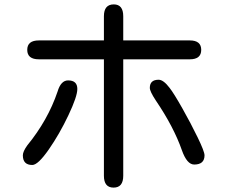

<svg xmlns="http://www.w3.org/2000/svg" viewBox="-20 -786 1040 874"><path d="M104 -559Q104 -602 157 -602H453V-712Q453 -766 498 -766Q541 -766 541 -712V-602H844Q896 -602 896 -559Q896 -516 844 -516H541V14Q541 68 497 68Q453 68 453 14V-516H157Q104 -516 104 -559ZM104 -124Q198 -239 242 -369Q257 -420 290 -420Q332 -420 332 -381Q332 -347 291.5 -261.5Q251 -176 202 -105.5Q153 -35 127 -35Q84 -35 84 -79Q84 -96 104 -124ZM702 -423Q724 -423 752 -386Q771 -362 810 -293Q849 -224 880 -160Q911 -96 911 -79Q911 -37 864 -37Q831 -37 808 -102Q771 -208 689 -329Q662 -370 662 -386Q662 -423 702 -423Z"/></svg>

Font: 寒蝉全圆体
Style: Regular
Weight: 400
Designer: Warren2060
      Designed by Motoya company      

      [Varela Round]
      Joe Prince(Latin component); Avraham Cornf
Foundry: ChillType
Version: Version 3.200